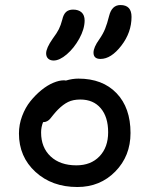

<svg xmlns="http://www.w3.org/2000/svg" viewBox="-20 -770 593 762"><path d="M378.9 -536.1Q351.1 -536.1 351.1 -561Q351.1 -582 374 -613.8Q389.2 -635.7 397.2 -655.8Q405.3 -675.8 413.1 -707Q423.8 -750 458 -750Q502 -750 502 -703.1Q502 -641.1 461.4 -588.6Q420.9 -536.1 378.9 -536.1ZM192.9 -529.8Q179.2 -529.8 171.1 -537.4Q163.1 -544.9 163.1 -558.1Q163.1 -579.1 189 -616.2Q206.1 -639.2 213.6 -654.3Q221.2 -669.4 227.1 -691.9Q231.9 -713.4 242.4 -722.7Q252.9 -731.9 270 -731.9Q291.5 -731.9 303.7 -720.9Q315.9 -710 315.9 -688Q315.4 -654.3 294.7 -616.7Q273.9 -579.1 245.1 -554.4Q216.3 -529.8 192.9 -529.8ZM287.1 -27.8Q186 -27.8 120.6 -87.9Q55.2 -147.9 55.2 -240.2Q55.2 -275.9 67.9 -309.6Q80.6 -343.3 100.6 -368.2Q120.6 -393.1 144.3 -412.4Q168 -431.6 191.4 -441.4Q214.8 -451.2 232.9 -451.2Q239.3 -451.2 241.2 -450.2Q267.1 -458 291 -458Q387.2 -458 442.6 -400.1Q498 -342.3 498 -242.2Q498 -150.9 437.7 -89.4Q377.4 -27.8 287.1 -27.8ZM143.1 -244.1Q143.1 -184.6 180.9 -149.2Q218.8 -113.8 283.2 -113.8Q340.8 -113.8 375 -149.7Q409.2 -185.5 409.2 -245.1Q409.2 -305.7 379.9 -340.3Q350.6 -375 298.8 -375Q270 -375 250.2 -365.2Q230.5 -355.5 210 -335Q201.2 -326.2 192.1 -314.9Q183.1 -303.7 178.7 -298.3Q174.3 -293 167.2 -289.1Q160.2 -285.2 150.9 -285.2Q143.1 -265.6 143.1 -244.1Z"/></svg>

Font: Shantell Sans Irregular
Style: Regular
Weight: 400
Designer: Stephen Nixon, Anya Danilova, Shantell Martin
Foundry: Arrow Type
Version: Version 1.006;[9816181b4]